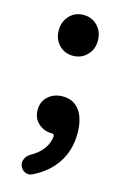

<svg xmlns="http://www.w3.org/2000/svg" viewBox="-117 -609 558 865"><g transform="rotate(15 162.0 -176.0)"><path d="M162.1 -364.3Q123 -364.3 97.2 -391.1Q71.3 -418 71.3 -459Q71.3 -500 97.2 -527.3Q123 -554.7 162.1 -554.7Q202.1 -554.7 228 -527.3Q253.9 -500 253.9 -459Q253.9 -418 227.5 -391.1Q201.2 -364.3 162.1 -364.3ZM124 199.2Q115.2 203.1 107.4 203.1Q99.6 203.1 90.8 199.2Q75.2 192.4 68.4 174.8Q65.4 167 65.4 160.2Q65.4 151.4 69.3 142.6Q76.2 126 91.8 117.2Q167 75.2 172.9 7.8Q172.9 3.9 169.9 1Q167 -2 163.1 -2Q125 -2 98.6 -25.4Q72.3 -48.8 72.3 -88.9Q72.3 -127.9 99.6 -151.9Q127 -175.8 167 -175.8Q217.8 -175.8 245.6 -137.7Q273.4 -99.6 273.4 -31.2Q273.4 46.9 234.4 106Q195.3 165 124 199.2Z"/></g></svg>

Font: Nico Moji
Style: Regular
Weight: 400
Version: Version 1.02